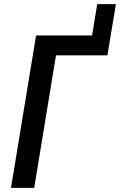

<svg xmlns="http://www.w3.org/2000/svg" viewBox="-20 -906 579 926"><path d="M33 0 154 -735H424L449 -886H539L498 -639H250L145 0Z"/></svg>

Font: Iosevka
Style: Bold Italic
Weight: 700
Italic angle: -9°
Monospace: yes
Designer: Belleve Invis
Foundry: Belleve Invis
Version: Version 32.5.0; ttfautohint (v1.8.4)